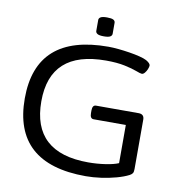

<svg xmlns="http://www.w3.org/2000/svg" viewBox="-92 -947 990 1040"><g transform="rotate(10 402.5 -427.5)"><path d="M448 6Q50 6 50 -352Q50 -706 448 -706Q472 -706 503 -703Q534 -700 565.5 -695Q597 -690 622.5 -683.5Q648 -677 661 -670Q685 -656 685 -644Q685 -637 680 -624.5Q675 -612 667 -602.5Q659 -593 651 -593Q643 -593 618.5 -602.5Q594 -612 551.5 -621Q509 -630 448 -630Q141 -630 141 -352Q141 -70 448 -70Q497 -70 543 -77Q589 -84 614 -95V-305H437Q417 -305 417 -335V-350Q417 -380 437 -380H671Q702 -380 702 -350V-78Q702 -62 697.5 -55Q693 -48 682 -42Q655 -28 615 -17Q575 -6 531.5 0Q488 6 448 6ZM413 -757Q388 -757 378 -763Q368 -769 368 -779V-839Q368 -849 378 -855Q388 -861 413 -861Q438 -861 448 -855.5Q458 -850 458 -839V-779Q458 -769 448 -763Q438 -757 413 -757Z"/></g></svg>

Font: Asap Expanded
Style: Regular
Weight: 400
Width: 7
Designer: Pablo Cosgaya
Foundry: Omnibus-Type
Version: Version 3.001; ttfautohint (v1.8.4.7-5d5b)